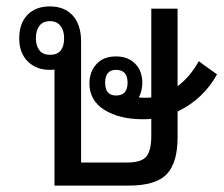

<svg xmlns="http://www.w3.org/2000/svg" viewBox="-20 -579 699 599"><path d="M425 -207Q353 -207 306 -236Q259 -265 259 -319Q259 -354 280.5 -378.5Q302 -403 342 -403Q379 -403 401.5 -380.5Q424 -358 424 -320Q424 -310 421.5 -298Q419 -286 413 -275Q422 -274 434 -274Q443 -274 452 -275V-552H534V-310Q573 -339 600 -388L657 -347Q637 -310 605.5 -280Q574 -250 534 -231V-150Q534 -71 500 -35.5Q466 0 382 0H150V-362Q143 -361 136 -361Q93 -361 66.5 -387.5Q40 -414 40 -459Q40 -506 65.5 -532.5Q91 -559 136 -559Q181 -559 207 -530.5Q233 -502 233 -449V-72H377Q421 -72 436.5 -90.5Q452 -109 452 -155V-208Q439 -207 425 -207ZM136 -408Q180 -408 180 -460Q180 -484 168.5 -498.5Q157 -513 136 -513Q114 -513 103 -498.5Q92 -484 92 -460Q92 -436 103 -422Q114 -408 136 -408ZM342 -281Q378 -281 378 -321Q378 -361 342 -361Q308 -361 308 -321Q308 -281 342 -281Z"/></svg>

Font: Noto Sans Thai Looped SemiCond
Style: Regular
Weight: 400
Width: 4
Designer: Sasikarn Vongin, Ben Mitchell
Foundry: The Fontpad Ltd
Version: Version 1.001